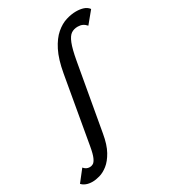

<svg xmlns="http://www.w3.org/2000/svg" viewBox="-377 -827 1094 1232"><g transform="rotate(-30 170.5 -211.0)"><path d="M-63 289Q-90 289 -110 281Q-130 273 -141 260L-76 177Q-68 187 -57 193Q-46 199 -32 199Q-19 199 -7 192Q5 185 16 160.5Q27 136 36 84L122 -406Q139 -502 169.5 -562Q200 -622 238 -654.5Q276 -687 315.5 -699Q355 -711 389 -711Q420 -711 444 -703Q468 -695 482 -676L413 -592Q400 -607 385 -614Q370 -621 350 -621Q322 -621 301.5 -607.5Q281 -594 265 -554Q249 -514 235 -436L148 54Q135 130 109 176.5Q83 223 52 247.5Q21 272 -9.5 280.5Q-40 289 -63 289Z"/></g></svg>

Font: Ysabeau Office
Style: Bold Italic
Weight: 700
Italic angle: -12°
Designer: Christian Thalmann (Catharsis Fonts)
Version: Version 2.001;gftools[0.9.30]; featfreeze: tnum,lnum,ss02